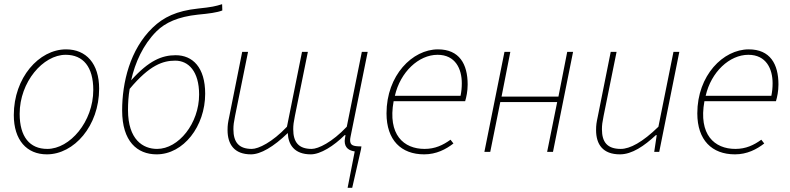

<svg xmlns="http://www.w3.org/2000/svg" viewBox="-20 -726 3778 918"><path d="M204 12C334 12 454 -124 454 -302C454 -422 392 -490 296 -490C166 -490 46 -354 46 -176C46 -56 108 12 204 12ZM206 -14C122 -14 74 -72 74 -182C74 -334 186 -464 294 -464C378 -464 426 -406 426 -296C426 -144 314 -14 206 -14Z M592 -200C592 -232 594 -267 600 -301C696 -416 760 -436 818 -436C881 -436 932 -385 932 -274C932 -136 834 -14 731 -14C664 -14 592 -58 592 -200ZM729 12C857 12 961 -122 961 -278C961 -404 901 -462 820 -462C755 -462 692 -437 607 -342C626 -427 664 -512 728 -576C770 -618 832 -646 926 -656C979 -661 1018 -666 1043 -676L1042 -706C1010 -696 993 -692 926 -685C824 -674 762 -644 710 -594C601 -489 564 -331 564 -198C564 -50 636 12 729 12Z M1642 172H1664L1706 -12L1708 -26C1666 -26 1654 -32 1654 -56C1654 -62 1655 -66 1656 -72L1738 -478H1710L1638 -120C1568 -46 1502 -14 1470 -14C1408 -14 1382 -46 1382 -108C1382 -128 1384 -142 1390 -172L1452 -478H1424L1352 -120C1282 -46 1216 -14 1184 -14C1122 -14 1096 -46 1096 -108C1096 -128 1098 -142 1104 -172L1166 -478H1138L1076 -168C1070 -140 1068 -128 1068 -104C1068 -36 1100 12 1180 12C1226 12 1288 -24 1356 -90C1358 -36 1386 12 1466 12C1512 12 1576 -28 1628 -80H1632C1630 -66 1628 -60 1628 -52C1628 -18 1650 -6 1676 -2Z M2008 12C2066 12 2112 -12 2148 -40L2134 -58C2098 -32 2060 -14 2010 -14C1910 -14 1833 -82 1862 -242H2204C2210 -262 2216 -290 2216 -322C2216 -420 2176 -490 2074 -490C1952 -490 1828 -366 1828 -184C1828 -56 1898 12 2008 12ZM1868 -268C1894 -382 1982 -464 2072 -464C2158 -464 2188 -396 2188 -328C2188 -306 2186 -288 2182 -268Z M2296 0H2324L2372 -238H2644L2596 0H2624L2720 -478H2692L2650 -264H2378L2420 -478H2392Z M2944 12C3002 12 3060 -28 3116 -80H3120L3108 0H3132L3228 -478H3200L3128 -120C3052 -46 2992 -14 2948 -14C2884 -14 2858 -46 2858 -108C2858 -128 2860 -142 2866 -172L2928 -478H2900L2838 -168C2832 -140 2830 -128 2830 -104C2830 -36 2862 12 2944 12Z M3494 12C3552 12 3598 -12 3634 -40L3620 -58C3584 -32 3546 -14 3496 -14C3396 -14 3319 -82 3348 -242H3690C3696 -262 3702 -290 3702 -322C3702 -420 3662 -490 3560 -490C3438 -490 3314 -366 3314 -184C3314 -56 3384 12 3494 12ZM3354 -268C3380 -382 3468 -464 3558 -464C3644 -464 3674 -396 3674 -328C3674 -306 3672 -288 3668 -268Z"/></svg>

Font: Source Sans Pro ExtraLight
Style: Italic
Weight: 200
Italic angle: -11°
Designer: Paul D. Hunt
Foundry: Adobe Systems Incorporated
Version: Version 3.006;hotconv 1.0.111;makeotfexe 2.5.65597